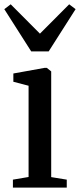

<svg xmlns="http://www.w3.org/2000/svg" viewBox="-30 -850 363 870"><path d="M28.5 0V-36L99.5 -48V-461.5L30.5 -479.5V-517L172 -542.5H182L202 -526.5V-47.5L272.5 -36V0ZM111.5 -617 -10.5 -808.5 18.5 -830.5 151 -697.5 283.5 -830.5 312.5 -808.5 190.5 -617Z"/></svg>

Font: Merriweather 72pt
Style: Regular
Weight: 400
Version: Version 2.100